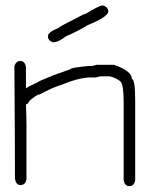

<svg xmlns="http://www.w3.org/2000/svg" viewBox="-20 -670 540 683"><path d="M52.7 -453.1Q68.4 -453.1 72.3 -431.6V-355.5Q82.5 -363.3 113.3 -377Q113.3 -379.4 169.9 -402.3L230.5 -423.8Q230.5 -429.2 296.9 -435.5H308.6Q322.3 -439.5 324.2 -439.5H384.8Q449.2 -418 449.2 -388.7Q460.9 -388.7 460.9 -310.5V-29.3Q457.5 -7.8 439.5 -7.8Q423.8 -7.8 419.9 -29.3V-306.6Q419.9 -363.8 410.2 -378.9Q394.5 -392.6 371.1 -398.4H335.9Q334 -398.4 320.3 -394.5H294.9Q250.5 -390.6 201.2 -369.1Q167.5 -359.4 121.1 -334Q110.4 -334 84 -310.5Q79.1 -298.8 72.3 -298.8Q74.2 -249.5 74.2 -226.6V-33.2Q70.8 -11.7 52.7 -11.7Q36.6 -11.7 33.2 -35.2Q33.2 -166.5 31.2 -435.5Q37.6 -453.1 52.7 -453.1ZM347.7 -650.4Q365.2 -644 365.2 -628.9Q365.2 -610.8 291 -580.1Q254.4 -557.6 214.8 -541Q188 -519.5 168 -519.5Q150.4 -525.9 150.4 -541Q150.4 -555.7 187.5 -570.3Q190.9 -575.2 244.1 -601.6Q279.3 -621.1 285.2 -621.1Q333.5 -650.4 343.8 -650.4Z"/></svg>

Font: CEF Fonts CJK Mono
Style: Regular
Weight: 400
Designer: PartyBoss (派对大魔王)
Version: Release 2.25